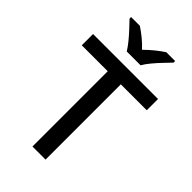

<svg xmlns="http://www.w3.org/2000/svg" viewBox="-279 -1124 1120 1120"><g transform="rotate(45 281.5 -563.5)"><path d="M335 -93H227V-714H13V-807H549V-714H335ZM224 -874Q210 -897 188 -924Q166 -951 142 -976.5Q118 -1002 100 -1021V-1034H172Q198 -1017 226.5 -994Q255 -971 280 -944Q307 -971 335.5 -994Q364 -1017 390 -1034H463V-1021Q445 -1002 420.5 -976.5Q396 -951 373.5 -924Q351 -897 338 -874Z"/></g></svg>

Font: Noto Sans Kannada UI Medium
Style: Regular
Weight: 500
Designer: Jelle Bosma - Monotype Design Team
Foundry: Monotype Imaging Inc.
Version: Version 2.005; ttfautohint (v1.8.4.7-5d5b)